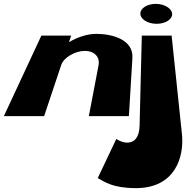

<svg xmlns="http://www.w3.org/2000/svg" viewBox="-26 -600 976 992"><path d="M778.8 -580C821.8 -580 859.4 -558 863.3 -531C866.8 -502 831 -477 783 -477C736 -477 697.8 -502 699.3 -531C699.4 -558 735.8 -580 778.8 -580ZM695.2 51C693.3 109 669 137 631 137C603 137 574.9 118 574.9 118L479 320C512.3 338 554.1 372 676.1 372C879.1 372 926.7 211 913.9 92L860.7 -416H706.7ZM187.7 -416H341.7L330.6 -383H331.6C375.4 -408 424 -425 472 -425C553 -425 663.6 -396 658.1 -301L640 0H433L483.6 -265C490.4 -303 464.6 -337 411.6 -337C362.6 -337 303.4 -303 290.6 -265L202 0H-6Z"/></svg>

Font: Hussar Milosc
Style: Obl
Weight: 700
Foundry: Cannot Into Space Fonts
Version: Version 1.02